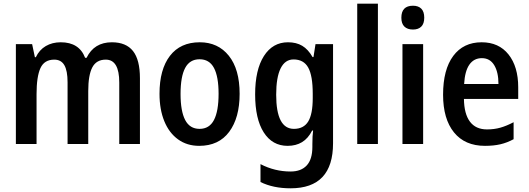

<svg xmlns="http://www.w3.org/2000/svg" viewBox="-20 -780 2866 1040"><path d="M738 -356V0H626V-333Q626 -457 553 -457Q502 -457 480 -415Q458 -373 458 -287V0H346V-334Q346 -397 328.5 -427Q311 -457 274 -457Q220 -457 199 -411Q178 -365 178 -270V0H66V-541H154L169 -470H174Q193 -510 228 -530.5Q263 -551 309 -551Q409 -551 441 -467H449Q490 -551 586 -551Q663 -551 700.5 -503.5Q738 -456 738 -356Z M1059 10Q993 10 944.5 -25Q896 -60 870 -123.5Q844 -187 844 -272Q844 -404 900.5 -477.5Q957 -551 1062 -551Q1161 -551 1219.5 -478Q1278 -405 1278 -272Q1278 -142 1221.5 -66Q1165 10 1059 10ZM1061 -82Q1114 -82 1139 -130Q1164 -178 1164 -272Q1164 -365 1139 -412Q1114 -459 1061 -459Q1008 -459 983 -412Q958 -365 958 -271Q958 -178 983 -130Q1008 -82 1061 -82Z M1673 -471H1678L1689 -541H1784V-4Q1784 240 1554 240Q1460 240 1391 206V109Q1468 149 1554 149Q1611 149 1641.5 116Q1672 83 1672 16V1Q1672 -44 1676 -73H1671Q1649 -30 1616 -10Q1583 10 1538 10Q1455 10 1408.5 -63Q1362 -136 1362 -269Q1362 -402 1409.5 -476.5Q1457 -551 1540 -551Q1585 -551 1617 -532Q1649 -513 1673 -471ZM1476 -267Q1476 -82 1572 -82Q1625 -82 1649.5 -122Q1674 -162 1674 -249V-272Q1674 -370 1649.5 -414Q1625 -458 1570 -458Q1524 -458 1500 -409.5Q1476 -361 1476 -267Z M1915 0V-760H2027V0Z M2278 -684Q2278 -652 2262 -636Q2246 -620 2217 -620Q2187 -620 2170.5 -636Q2154 -652 2154 -684Q2154 -749 2217 -749Q2246 -749 2262 -733Q2278 -717 2278 -684ZM2272 0H2160V-541H2272Z M2787 -307V-244H2493Q2494 -163 2525.5 -121Q2557 -79 2618 -79Q2657 -79 2690.5 -88.5Q2724 -98 2762 -118V-26Q2727 -7 2690.5 1.5Q2654 10 2607 10Q2498 10 2439 -63Q2380 -136 2380 -267Q2380 -403 2435 -477Q2490 -551 2589 -551Q2682 -551 2734.5 -485Q2787 -419 2787 -307ZM2494 -325H2680Q2680 -389 2657 -427Q2634 -465 2590 -465Q2547 -465 2522.5 -430Q2498 -395 2494 -325Z"/></svg>

Font: Noto Sans Display Medium Narrow
Style: Regular
Weight: 500
Width: 4
Designer: Monotype Design team
Foundry: Monotype Imaging Inc.
Version: Version 1.000